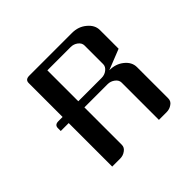

<svg xmlns="http://www.w3.org/2000/svg" viewBox="-117 -561 684 684"><g transform="rotate(-45 224.5 -219.0)"><path d="M47.9 -219.2V-233.9Q47.9 -250 66.9 -250H87.9V-420.9Q87.9 -438 107.9 -438H323.2Q355.5 -438 377.9 -418.9Q400.9 -399.9 400.9 -375V-280.8L323.2 -250Q355.5 -250 377.9 -231.9Q400.9 -213.4 400.9 -188V-30.8Q400.9 -16.6 389.2 -8.8Q377.4 0 361.8 0H323.2V-188Q323.2 -200.7 311 -210Q298.8 -219.2 284.2 -219.2H167V-30.8Q167 -17.1 154.8 -8.8Q143.1 0 127.9 0H87.9V-219.2ZM167 -250H284.2Q299.8 -250 311 -258.8Q323.2 -268.1 323.2 -280.8V-375Q323.2 -387.7 311 -397Q299.3 -405.8 284.2 -405.8H167Z"/></g></svg>

Font: Hhenum
Style: Regular
Weight: 400
Designer: T. Christopher White
Version: Version 1.0